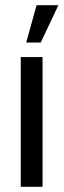

<svg xmlns="http://www.w3.org/2000/svg" viewBox="-20 -720 245 740"><path d="M60 -500H144V0H60ZM81 -556 121 -700H205L137 -556Z"/></svg>

Font: Urbanist Medium
Style: Regular
Weight: 500
Designer: Corey Hu
Foundry: Corey Hu
Version: Version 1.321; ttfautohint (v1.8.4.7-5d5b)